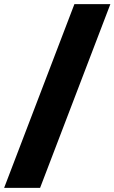

<svg xmlns="http://www.w3.org/2000/svg" viewBox="-46 -758 554 929"><path d="M-26 151 314 -738H488L148 151Z"/></svg>

Font: REM Medium ExtraBold
Style: Regular
Weight: 800
Version: Version 1.005;gftools[0.9.28]